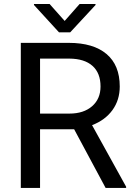

<svg xmlns="http://www.w3.org/2000/svg" viewBox="-20 -921 656 941"><path d="M343.3 -287.6H176.3V0H82V-710.9H317.4Q437.5 -710.9 502.2 -656.2Q566.9 -601.6 566.9 -497.1Q566.9 -430.7 531 -381.3Q495.1 -332 431.2 -307.6L598.1 -5.9V0H497.6ZM176.3 -364.3H320.3Q390.1 -364.3 431.4 -400.4Q472.7 -436.5 472.7 -497.1Q472.7 -563 433.3 -598.1Q394 -633.3 319.8 -633.8H176.3ZM296.9 -818.4 370.1 -901.4H448.2V-896.5L324.2 -762.7H269L146.5 -896.5V-901.4H223.1Z"/></svg>

Font: RobotoInd
Style: Regular
Weight: 400
Designer: Google
Version: Version 2.001101; 2014